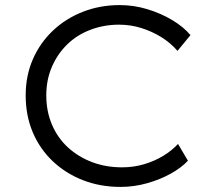

<svg xmlns="http://www.w3.org/2000/svg" viewBox="-20 -725 837 755"><path d="M454 10Q374 10 306 -16.5Q238 -43 187 -91.5Q136 -140 108.5 -205.5Q81 -271 81 -350Q81 -427 109 -491.5Q137 -556 187.5 -604Q238 -652 305.5 -678.5Q373 -705 451 -705Q506 -705 559 -689Q612 -673 656.5 -646.5Q701 -620 729 -587L678 -525Q650 -557 613.5 -579.5Q577 -602 535 -615Q493 -628 448 -628Q389 -628 336 -608Q283 -588 244.5 -550.5Q206 -513 184 -462Q162 -411 162 -350Q162 -287 184.5 -234.5Q207 -182 247.5 -145Q288 -108 342 -87.5Q396 -67 460 -67Q506 -67 547.5 -79.5Q589 -92 622.5 -112.5Q656 -133 680 -159L719 -93Q694 -66 652 -42.5Q610 -19 558.5 -4.5Q507 10 454 10Z"/></svg>

Font: Lexend Exa Light
Style: Regular
Weight: 300
Designer: Bonnie Shaver-Troup, Thomas Jockin
Foundry: Lexend
Version: Version 1.007